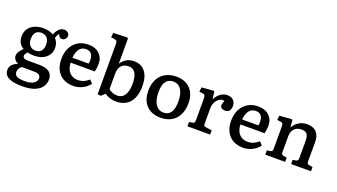

<svg xmlns="http://www.w3.org/2000/svg" viewBox="-77 -1436 4100 2337"><g transform="rotate(20 1973.0 -268.0)"><path d="M257 230Q22 230 22 104Q22 63 47 36.5Q72 10 118 -10V-14Q90 -22 73.5 -44.5Q57 -67 57 -92Q57 -119 70 -142Q83 -165 120 -201V-204Q45 -243 45 -341Q45 -398 73 -438.5Q101 -479 150 -501Q199 -523 263 -523Q296 -523 331.5 -515Q367 -507 395 -491Q414 -539 442 -566Q470 -593 506 -593Q534 -593 554.5 -577.5Q575 -562 575 -535Q575 -512 557.5 -493.5Q540 -475 516 -475Q489 -475 474 -503L463 -523Q454 -510 447 -495Q440 -480 433 -462Q453 -439 465 -410.5Q477 -382 477 -346Q477 -267 419.5 -218Q362 -169 264 -169Q240 -169 217 -172Q194 -175 181 -180Q165 -162 158.5 -150.5Q152 -139 152 -126Q152 -105 169 -96Q186 -87 222 -87H361Q452 -87 495.5 -55Q539 -23 539 42Q539 96 509 138.5Q479 181 417 205.5Q355 230 257 230ZM262 -233Q310 -233 335.5 -262Q361 -291 361 -344Q361 -401 334 -431.5Q307 -462 257 -462Q209 -462 185 -432Q161 -402 161 -347Q161 -295 188 -264Q215 -233 262 -233ZM268 161Q340 161 380 136Q420 111 420 69Q420 12 335 12H175Q133 44 133 89Q133 127 164.5 144Q196 161 268 161Z M840 14Q764 14 708.5 -18Q653 -50 623.5 -108.5Q594 -167 594 -246Q594 -331 626 -393Q658 -455 715 -489Q772 -523 848 -523Q936 -523 989 -473.5Q1042 -424 1042 -341Q1042 -296 1029 -242H716Q719 -162 759.5 -117.5Q800 -73 868 -73Q909 -73 945 -88.5Q981 -104 1010 -131L1049 -89Q1014 -42 958.5 -14Q903 14 840 14ZM715 -306H926Q930 -326 930 -352Q930 -405 906.5 -433Q883 -461 837 -461Q783 -461 752.5 -420.5Q722 -380 715 -306Z M1199 12 1156 5V-635Q1156 -668 1149 -679Q1142 -690 1115 -695L1073 -701L1080 -760L1258 -766L1271 -755V-437V-431Q1304 -478 1344.5 -500.5Q1385 -523 1440 -523Q1531 -523 1583 -457Q1635 -391 1635 -273Q1635 -137 1573.5 -61.5Q1512 14 1398 14Q1309 14 1246 -32ZM1384 -59Q1446 -59 1479.5 -110.5Q1513 -162 1513 -258Q1513 -442 1397 -442Q1337 -442 1304 -405.5Q1271 -369 1271 -304V-102Q1291 -82 1321.5 -70.5Q1352 -59 1384 -59Z M1972 14Q1855 14 1788 -54.5Q1721 -123 1721 -243Q1721 -376 1793 -449.5Q1865 -523 1988 -523Q2099 -523 2166 -455.5Q2233 -388 2233 -267Q2233 -180 2201.5 -117Q2170 -54 2111.5 -20Q2053 14 1972 14ZM1986 -57Q2048 -57 2079 -105Q2110 -153 2110 -244Q2110 -346 2073 -400Q2036 -454 1972 -454Q1910 -454 1876.5 -409.5Q1843 -365 1843 -274Q1843 -170 1880.5 -113.5Q1918 -57 1986 -57Z M2317 0V-56L2363 -64Q2379 -67 2384 -76.5Q2389 -86 2389 -112V-378Q2389 -413 2383 -425Q2377 -437 2355 -440L2309 -446L2316 -504L2467 -516L2480 -508L2491 -418H2494Q2521 -468 2560 -495.5Q2599 -523 2646 -523Q2695 -523 2724 -495.5Q2753 -468 2753 -422Q2753 -336 2680 -336Q2649 -336 2633 -349Q2617 -362 2617 -383Q2617 -403 2635 -441Q2606 -455 2575.5 -438Q2545 -421 2524 -385Q2503 -349 2503 -304V-110Q2503 -86 2507.5 -77.5Q2512 -69 2529 -67L2611 -55V0Z M3039 14Q2963 14 2907.5 -18Q2852 -50 2822.5 -108.5Q2793 -167 2793 -246Q2793 -331 2825 -393Q2857 -455 2914 -489Q2971 -523 3047 -523Q3135 -523 3188 -473.5Q3241 -424 3241 -341Q3241 -296 3228 -242H2915Q2918 -162 2958.5 -117.5Q2999 -73 3067 -73Q3108 -73 3144 -88.5Q3180 -104 3209 -131L3248 -89Q3213 -42 3157.5 -14Q3102 14 3039 14ZM2914 -306H3125Q3129 -326 3129 -352Q3129 -405 3105.5 -433Q3082 -461 3036 -461Q2982 -461 2951.5 -420.5Q2921 -380 2914 -306Z M3325 0V-55L3371 -63Q3387 -66 3392 -75.5Q3397 -85 3397 -111V-380Q3397 -414 3391 -426Q3385 -438 3363 -441L3317 -447L3324 -504L3478 -516L3491 -508L3499 -419H3502Q3528 -466 3575 -494.5Q3622 -523 3678 -523Q3760 -523 3801.5 -478Q3843 -433 3843 -352V-103Q3843 -82 3848.5 -73.5Q3854 -65 3874 -62L3917 -55V0H3660V-54L3700 -61Q3718 -65 3723.5 -73Q3729 -81 3729 -103V-318Q3729 -385 3708.5 -412Q3688 -439 3637 -439Q3580 -439 3545.5 -404Q3511 -369 3511 -306V-107Q3511 -84 3516 -75Q3521 -66 3536 -63L3583 -54V0Z"/></g></svg>

Font: Literata Medium
Style: Regular
Weight: 500
Designer: Latin by Veronika Burian and Jose Scaglione. Greek by Irene Vlachou. Cyrillic by Vera Evstafieva.
Foundry: TypeTogether
Version: Version 3.103; ttfautohint (v1.8.4.7-5d5b);gftools[0.9.29]